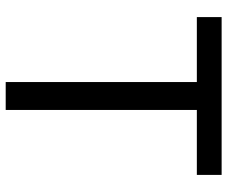

<svg xmlns="http://www.w3.org/2000/svg" viewBox="-82 -716 798 674"><g transform="rotate(90 317.0 -379.0)"><path d="M594 -671H366V0H268V-671H40V-758H594Z"/></g></svg>

Font: Biryani
Style: Regular
Weight: 400
Designer: Dan Reynolds and Mathieu Reguer
Foundry: Dan Reynolds and Mathieu Reguer
Version: Version 1.004; ttfautohint (v1.1) -l 5 -r 5 -G 72 -x 0 -D la